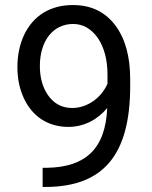

<svg xmlns="http://www.w3.org/2000/svg" viewBox="-20 -741 602 761"><path d="M405 -313C398 -149 317 -79 168 -76H149V0H167C387 -3 496 -124 496 -400V-427C496 -518 476 -589 436 -642C395 -695 340 -721 269 -721C225 -721 186 -711 153 -691C86 -650 49 -570 49 -475C49 -430 57 -390 74 -353C107 -280 170 -238 251 -238C314 -238 368 -268 405 -313ZM266 -313C227 -313 196 -329 173 -360C150 -391 138 -431 138 -479C138 -579 190 -646 270 -646C309 -646 342 -627 368 -590C393 -553 406 -504 406 -445V-409C382 -354 327 -313 266 -313Z"/></svg>

Font: Noto Sans KR Regular
Style: Regular
Weight: 400
Designer: Ryoko NISHIZUKA  (kana & ideographs); Paul D. Hunt (Latin, Greek & Cyrillic); Wenlong ZHANG  (bopomofo); Sandoll Communi
Foundry: Adobe Systems Incorporated
Version: Version 1.004;PS 1.004;hotconv 1.0.82;makeotf.lib2.5.63406